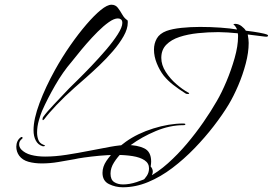

<svg xmlns="http://www.w3.org/2000/svg" viewBox="-20 -658 1155 813"><path d="M160 -39Q141 -45 131.5 -63Q122 -81 122 -107Q122 -154 147.5 -222Q173 -290 213 -362Q243 -416 277.5 -465.5Q312 -515 345.5 -554Q379 -593 406.5 -615.5Q434 -638 452 -638Q469 -638 479 -625Q489 -612 498 -596Q507 -580 520 -572Q521 -570 521 -567Q521 -564 521 -562Q521 -536 503.5 -505Q486 -474 458.5 -442Q431 -410 400 -380.5Q369 -351 341 -326.5Q313 -302 296 -287Q254 -250 219 -213Q184 -176 168 -154Q163 -149 162 -149Q160 -149 160 -153Q160 -159 163 -163Q178 -184 209.5 -217Q241 -250 273 -284Q284 -295 309.5 -320Q335 -345 367 -378.5Q399 -412 429 -447Q459 -482 478.5 -512.5Q498 -543 498 -561Q498 -572 492 -576Q487 -580 479 -580Q463 -580 440.5 -564Q418 -548 393.5 -523.5Q369 -499 346 -472.5Q323 -446 306.5 -425Q290 -404 283 -396Q246 -353 213.5 -296.5Q181 -240 158 -188Q152 -174 144.5 -148Q137 -122 137 -97Q137 -80 142.5 -65.5Q148 -51 164 -45Q171 -42 171 -41Q171 -40 167 -39Q163 -38 160 -39ZM586 113Q585 114 581.5 113.5Q578 113 582 109Q593 100 602 86Q611 72 611 55Q611 33 592 20.5Q573 8 541.5 3Q510 -2 474 -2Q437 -2 400.5 1.5Q364 5 336 9Q308 13 296 16Q262 22 227 28Q192 34 157 34Q126 34 100.5 27Q75 20 61 1Q49 -16 49 -37Q49 -49 54 -60Q59 -71 70 -78H72Q74 -78 75.5 -75.5Q77 -73 73 -70Q61 -61 61 -47Q61 -36 69 -26Q85 -9 111.5 -2Q138 5 171 5Q213 5 261.5 -2.5Q310 -10 358 -19.5Q406 -29 447.5 -36.5Q489 -44 517 -44Q561 -44 590.5 -30Q620 -16 620 26Q620 30 619.5 35.5Q619 41 618 47Q627 57 627 69Q627 76 623 84Q619 92 610 97Q607 98 598 104.5Q589 111 586 113ZM500 135Q469 135 441.5 121.5Q414 108 414 74Q414 48 430.5 23.5Q447 -1 470 -22.5Q493 -44 513 -58Q562 -93 629 -114Q696 -135 756 -135Q765 -135 765 -132Q765 -128 757 -128Q699 -128 639.5 -103Q580 -78 534 -44Q518 -33 498 -13.5Q478 6 463 29.5Q448 53 448 77Q448 103 463.5 113Q479 123 501 123Q528 123 558.5 113Q589 103 605 94Q649 71 691 33.5Q733 -4 771 -49Q809 -94 841.5 -141Q874 -188 898 -230Q918 -264 938.5 -312.5Q959 -361 973.5 -412Q988 -463 988 -503Q988 -506 988 -509Q988 -512 987 -517Q969 -519 945 -520.5Q921 -522 905 -522Q861 -522 818 -517.5Q775 -513 740 -501.5Q705 -490 684 -468.5Q663 -447 663 -413Q663 -383 681.5 -354Q700 -325 726.5 -302Q753 -279 777 -266Q781 -265 781 -262Q781 -260 775 -260Q769 -260 766 -262Q736 -281 713 -299Q690 -317 673 -338Q656 -360 644 -389.5Q632 -419 632 -448Q632 -474 644 -495Q656 -516 685 -527Q710 -536 748 -540Q786 -544 827 -544Q871 -544 913.5 -541Q956 -538 984 -533Q980 -542 976 -547Q972 -552 968 -556Q971 -557 976 -557Q990 -557 1002.5 -547.5Q1015 -538 1021 -528Q1055 -524 1079 -519.5Q1103 -515 1110 -512Q1115 -510 1115 -507Q1115 -501 1101 -503L1029 -512Q1033 -491 1033 -476Q1033 -436 1020.5 -388.5Q1008 -341 988.5 -295.5Q969 -250 948 -215Q922 -172 885 -124Q848 -76 803.5 -30Q759 16 709.5 53.5Q660 91 607 113Q554 135 500 135Z"/></svg>

Font: The Nautigal
Style: Regular
Weight: 400
Designer: Robert E. Leuschke
Foundry: Robert E. Leuschke
Version: Version 1.100; ttfautohint (v1.8.3)